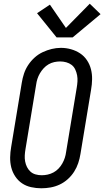

<svg xmlns="http://www.w3.org/2000/svg" viewBox="-20 -1003 560 1031"><path d="M202 8Q174 8 147 2Q120 -4 98.5 -18.5Q77 -33 62 -55.5Q47 -78 40.5 -104Q34 -130 34.5 -158Q35 -186 40 -214L97 -559Q101 -584 109 -608Q117 -632 131.5 -654Q146 -676 166 -694Q186 -712 209.5 -723Q233 -734 257.5 -740Q282 -746 307 -746Q335 -746 361.5 -738.5Q388 -731 410 -716.5Q432 -702 447 -679.5Q462 -657 468.5 -631Q475 -605 474.5 -577Q474 -549 469 -521L412 -176Q408 -151 400 -127Q392 -103 378 -81Q364 -59 344 -41Q324 -23 300.5 -12Q277 -1 252 3.5Q227 8 202 8ZM204 -62Q220 -62 236 -65.5Q252 -69 267 -77Q282 -85 294 -97.5Q306 -110 314.5 -125Q323 -140 328 -155.5Q333 -171 335 -187L392 -532Q395 -549 396 -566Q397 -583 394 -599Q391 -615 384 -630Q377 -645 364.5 -654.5Q352 -664 336 -668.5Q320 -673 303 -673Q287 -673 271 -669.5Q255 -666 240.5 -657.5Q226 -649 214.5 -636.5Q203 -624 194.5 -609.5Q186 -595 181 -579.5Q176 -564 174 -548L117 -203Q114 -186 113 -169Q112 -152 115 -136Q118 -120 125 -106Q132 -92 143.5 -81.5Q155 -71 171 -66.5Q187 -62 204 -62ZM284 -802 179 -932 248 -978 334 -853 462 -983 520 -927 370 -802Z"/></svg>

Font: Iosevka Gothic
Style: Italic
Weight: 400
Italic angle: -9°
Monospace: yes
Designer: Belleve Invis
Foundry: Belleve Invis
Version: Version 15.5.1; ttfautohint (v1.8.4)